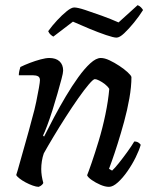

<svg xmlns="http://www.w3.org/2000/svg" viewBox="-20 -725 595 745"><path d="M130 0Q121 0 107 -5Q93 -10 79 -17.5Q65 -25 55 -33Q45 -41 43 -46Q48 -61 57 -94Q66 -127 79 -172Q92 -217 105 -267Q114 -298 120.5 -329.5Q127 -361 131 -384Q135 -407 135 -414Q135 -425 127.5 -429Q120 -433 107 -433H53Q53 -441 55 -450Q57 -459 59 -465Q75 -473 96 -481Q117 -489 137.5 -494.5Q158 -500 171 -500Q197 -500 211 -487Q225 -474 225 -451Q225 -442 218.5 -418Q212 -394 203 -362Q194 -330 183.5 -297Q173 -264 163 -237.5Q153 -211 147 -199L151 -195Q168 -229 189.5 -269.5Q211 -310 235 -350.5Q259 -391 283.5 -425Q308 -459 330.5 -479.5Q353 -500 371 -500Q386 -500 405 -491Q424 -482 443 -469.5Q462 -457 475.5 -444.5Q489 -432 490 -426Q490 -389 482 -343.5Q474 -298 461.5 -252.5Q449 -207 436.5 -167.5Q424 -128 414.5 -101.5Q405 -75 403 -70L415 -63Q425 -72 441 -92Q457 -112 474 -135.5Q491 -159 501 -176Q511 -176 517.5 -171.5Q524 -167 526 -163Q520 -142 506.5 -114.5Q493 -87 474.5 -60.5Q456 -34 437 -17Q418 0 403 0Q388 0 369.5 -8Q351 -16 336 -26.5Q321 -37 318 -45Q323 -57 335.5 -93Q348 -129 363 -178.5Q378 -228 389 -281Q400 -334 404 -380Q398 -390 387 -398.5Q376 -407 365 -412.5Q354 -418 348 -418Q342 -418 324.5 -397.5Q307 -377 283.5 -343.5Q260 -310 235 -271Q210 -232 187.5 -194.5Q165 -157 150 -130Q145 -116 142.5 -100Q140 -84 140 -69Q140 -56 142 -43Q144 -30 148 -15Q147 -12 142.5 -7.5Q138 -3 130 0ZM432 -579Q421 -579 391.5 -589Q362 -599 327 -613.5Q292 -628 263 -641L187 -583Q183 -585 177 -590Q171 -595 167 -604Q182 -625 201.5 -646Q221 -667 239 -681.5Q257 -696 268 -696Q281 -696 310 -686.5Q339 -677 375 -664Q411 -651 440 -638L514 -705Q522 -702 527.5 -696Q533 -690 535 -686Q520 -662 500 -637.5Q480 -613 462 -596Q444 -579 432 -579Z"/></svg>

Font: Texturina Medium 12pt
Style: Italic
Weight: 400
Italic angle: -11°
Version: Version 1.002